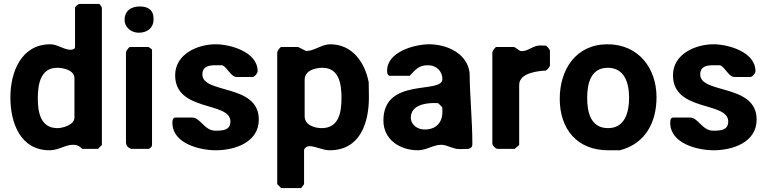

<svg xmlns="http://www.w3.org/2000/svg" viewBox="-20 -760 3923 980"><path d="M487 -740H387C380 -740 363 -727 363 -720V-520C363 -509 348 -506 340 -506C306 -506 274 -534 237 -534C87 -534 33 -390 33 -263C33 -134 83 7 233 7C280 7 312 -21 353 -21C373 -21 382 -17 400 0H480L500 -20V-720C500 -725 490 -737 487 -740ZM173 -256C173 -325 184 -414 272 -414C302 -414 360 -403 360 -360V-160C360 -123 301 -106 273 -106C187 -106 173 -188 173 -256Z M736 -520H643C638 -520 623 -499 623 -493V-33C623 -24 628 -12 636 -7C639 -5 649 0 650 0H736C745 0 756 -11 756 -20V-507C753 -510 741 -520 736 -520ZM616 -659C616 -619 651 -593 688 -593C733 -593 764 -618 764 -663C764 -709 736 -727 693 -727C651 -727 616 -706 616 -659Z M860 -133C860 -26 1002 7 1081 7C1177 7 1301 -32 1301 -150C1301 -334 1013 -279 1013 -380C1013 -422 1047 -427 1081 -427H1115C1142 -414 1159 -367 1188 -367H1268C1280 -367 1295 -386 1295 -397C1295 -495 1156 -534 1081 -534C988 -534 874 -484 874 -376C874 -187 1156 -244 1156 -140C1156 -94 1115 -93 1079 -93C1023 -93 1003 -160 961 -160H875C860 -160 860 -141 860 -133Z M1532 180V7C1532 -5 1549 -14 1558 -14C1593 -14 1625 7 1663 7C1818 7 1863 -133 1863 -263C1863 -275 1862 -329 1862 -340C1842 -442 1779 -534 1665 -534C1623 -534 1584 -500 1545 -500H1542L1502 -520H1415C1410 -520 1395 -499 1395 -493V180L1415 200H1515C1519 200 1531 181 1532 180ZM1626 -414C1712 -414 1723 -329 1723 -260C1723 -189 1711 -106 1622 -106C1587 -106 1535 -121 1535 -167V-353C1535 -401 1590 -414 1626 -414Z M1937 -145C1937 -46 2023 7 2113 7C2156 7 2193 -21 2231 -21C2265 -21 2289 1 2327 1C2334 1 2364 0 2371 0C2386 -5 2391 -10 2391 -25C2391 -144 2378 -269 2377 -387C2366 -488 2260 -534 2171 -534C2097 -534 1956 -496 1956 -400C1956 -392 1956 -373 1971 -373H2071C2105 -410 2121 -427 2165 -427C2206 -427 2238 -398 2238 -356C2238 -278 1937 -368 1937 -145ZM2077 -160C2077 -221 2147 -234 2193 -234C2200 -234 2217 -234 2217 -233L2237 -213C2238 -213 2238 -196 2238 -189C2238 -132 2204 -99 2147 -99C2113 -99 2077 -121 2077 -160Z M2643 -499C2626 -499 2616 -520 2600 -520H2513C2508 -520 2493 -499 2493 -493V-27C2493 -17 2510 0 2520 0H2607L2630 -20V-327C2630 -389 2729 -398 2767 -400C2772 -404 2787 -418 2787 -427V-500C2787 -509 2772 -523 2767 -527C2762 -527 2741 -528 2737 -528C2700 -528 2678 -499 2643 -499Z M2837 -256C2837 -101 2926 7 3084 7H3144C3276 -27 3331 -138 3331 -264C3331 -413 3238 -534 3081 -534C2919 -534 2837 -404 2837 -256ZM2977 -260C2977 -333 2995 -414 3082 -414C3169 -414 3191 -335 3191 -260C3191 -188 3170 -106 3084 -106C2996 -106 2977 -185 2977 -260Z M3401 -133C3401 -26 3543 7 3622 7C3718 7 3842 -32 3842 -150C3842 -334 3554 -279 3554 -380C3554 -422 3588 -427 3622 -427H3656C3683 -414 3700 -367 3729 -367H3809C3821 -367 3836 -386 3836 -397C3836 -495 3697 -534 3622 -534C3529 -534 3415 -484 3415 -376C3415 -187 3697 -244 3697 -140C3697 -94 3656 -93 3620 -93C3564 -93 3544 -160 3502 -160H3416C3401 -160 3401 -141 3401 -133Z"/></svg>

Font: Asimov Print
Style: C
Weight: 500
Designer: Google
Version: Version 2.000980: 2014